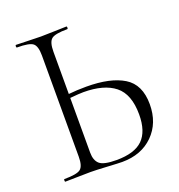

<svg xmlns="http://www.w3.org/2000/svg" viewBox="-117 -723 769 825"><g transform="rotate(-20 267.5 -310.5)"><path d="M268 -353Q378 -353 438.5 -316Q499 -279 499 -189Q499 -103 445 -49.5Q391 4 303 4Q288 4 235.5 1Q183 -2 160 -2Q137 -2 98 -1Q59 0 44 0Q42 0 42 -6Q42 -12 44 -12Q101 -12 118 -25Q135 -38 135 -81V-544Q135 -587 118.5 -600Q102 -613 46 -613Q43 -613 43 -619Q43 -625 46 -625Q60 -625 98 -623.5Q136 -622 159 -622Q185 -622 224 -623.5Q263 -625 276 -625Q279 -625 279 -619Q279 -613 276 -613Q220 -613 203.5 -599.5Q187 -586 187 -542V-349Q224 -353 268 -353ZM283 -12Q366 -12 403.5 -49Q441 -86 441 -163Q441 -256 391.5 -295.5Q342 -335 248 -335Q229 -335 187 -331V-81Q187 -45 206 -28.5Q225 -12 283 -12Z"/></g></svg>

Font: t
Style: Regular
Weight: 300
Designer: Christian Thalmann (Catharsis Fonts)
Version: Version 1.000;PS 002.000;hotconv 1.0.88;makeotf.lib2.5.64775